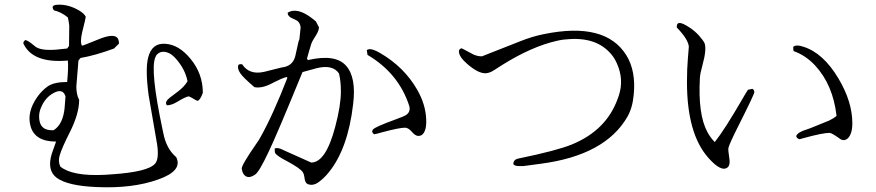

<svg xmlns="http://www.w3.org/2000/svg" viewBox="-20 -761 3720 815"><path d="M841 -367Q829 -334 818 -333Q815 -333 794 -346Q787 -350 781 -352Q767 -350 731 -328Q707 -314 689 -314Q680 -322 689 -335Q696 -344 732 -370Q761 -391 776 -416Q767 -464 730 -508Q710 -532 691 -538Q662 -548 644 -527Q641 -522 639 -517Q617 -462 669 -216Q672 -204 673 -197Q686 -129 728 -94Q757 -36 651 1Q542 40 390 33Q268 28 221 -6Q178 -38 200 -109L218 -160Q126 -160 109 -228Q94 -286 138 -349Q157 -376 182 -394Q209 -413 265 -413Q271 -474 268 -504Q118 -491 79 -577Q79 -586 88 -591Q99 -589 123 -569Q133 -560 141 -557Q174 -543 254 -554Q261 -554 265 -555L273 -566L274 -652Q272 -671 268 -687Q240 -710 209 -717Q192 -740 226 -741Q270 -743 315 -717Q337 -704 344 -690Q344 -684 329 -625Q319 -582 328 -567Q335 -568 393 -592Q473 -626 483 -591Q485 -585 485 -576L464 -555Q382 -525 322 -515L313 -504L304 -394Q304 -360 316 -337Q316 -278 276 -199Q242 -132 233 -100Q226 -76 236 -54Q287 -12 426 -19Q429 -19 454 -21Q607 -31 638 -66Q656 -86 647 -148L611 -356Q596 -468 609 -517Q625 -580 683 -575Q740 -571 789 -511Q841 -448 841 -367ZM258 -352Q247 -387 209 -367Q172 -348 154 -304Q146 -285 146 -267Q146 -218 183 -210Q193 -208 207 -208Q249 -233 255 -310Q246 -196 258 -352Z M1568 -191Q1555 -200 1563 -211Q1571 -222 1659 -254Q1695 -267 1704 -273Q1719 -283 1719 -300Q1719 -304 1717 -312Q1672 -450 1540 -528L1537 -548Q1551 -561 1595 -535Q1696 -476 1751 -380Q1786 -319 1789 -257Q1792 -202 1769 -187Q1763 -184 1755 -184Q1743 -184 1726 -204Q1712 -219 1699 -219Q1675 -219 1600 -199Q1581 -193 1568 -191ZM1146 -130Q1157 -137 1181 -125L1185 -123L1301 -71Q1363 -71 1403 -223Q1427 -313 1427 -373Q1427 -416 1419 -449Q1392 -489 1322 -471L1264 -455Q1154 -186 1120 -116Q1080 -31 1063 -20Q1031 2 1014 -22Q1008 -31 1006 -45Q1005 -60 1068 -151Q1080 -168 1083 -174Q1138 -271 1200 -431L1197 -434Q1180 -431 1132 -406Q1091 -385 1060 -391Q1012 -432 1000 -450Q986 -471 992 -485Q995 -490 1008 -488Q1038 -442 1101 -456L1177 -475H1179Q1222 -481 1233 -521L1247 -584Q1249 -590 1251 -595L1256 -644Q1255 -660 1245 -670Q1242 -674 1219 -684Q1201 -692 1201 -707Q1242 -733 1309 -680Q1313 -677 1321 -670L1334 -645Q1334 -629 1315 -601Q1306 -587 1302 -577Q1293 -549 1283 -512L1287 -506Q1404 -533 1449 -482Q1493 -433 1479 -319Q1457 -130 1376 -30Q1357 -6 1334 11Q1309 30 1285 20Q1274 14 1272 -10Q1270 -23 1266 -29Q1256 -46 1198 -77Q1157 -98 1148 -111Q1146 -114 1146 -130Z M2643 -265Q2549 -102 2276 -66L2201 -56Q2157 -54 2159 -68Q2162 -84 2177 -87Q2178 -88 2185 -89Q2345 -122 2408 -148Q2554 -208 2602 -342Q2605 -349 2607 -356Q2629 -423 2599 -491Q2592 -507 2583 -520Q2523 -603 2398 -595Q2371 -594 2345 -588Q2238 -564 2113 -486Q2098 -476 2077 -463Q2057 -450 2040 -450Q2009 -450 1964 -489Q1929 -519 1928 -542Q1928 -554 1940 -556L1991 -529Q2011 -521 2026 -522L2186 -585Q2241 -607 2288 -616Q2550 -670 2639 -526Q2680 -459 2670 -359Q2665 -303 2643 -265Z M3374 -170Q3360 -174 3360 -184Q3366 -200 3406 -212Q3415 -215 3420 -217L3499 -249Q3518 -258 3531 -269Q3516 -401 3440 -483Q3400 -526 3349 -544Q3347 -547 3347 -562Q3359 -573 3389 -563Q3474 -537 3539 -428Q3598 -329 3598 -238Q3598 -193 3579 -174Q3561 -158 3541 -175Q3513 -195 3502 -197Q3472 -197 3392 -175Q3382 -172 3374 -170ZM2853 -644Q2850 -677 2891 -654Q2933 -631 2961 -593Q2968 -584 2971 -577Q2980 -551 2962 -485Q2952 -449 2951 -432Q2942 -275 2983 -200Q2996 -176 3014 -158Q3055 -209 3132 -342Q3145 -365 3155 -380L3174 -384Q3182 -379 3182 -370Q3182 -361 3115 -228Q3077 -153 3072 -133Q3070 -126 3076 -88Q3082 -49 3056 -45Q3030 -42 2986 -92Q2896 -194 2896 -413Q2896 -469 2900 -514L2904 -563Q2901 -595 2853 -644Z"/></svg>

Font: cwTeXKai
Style: Medium
Weight: 500
Version: Version 1.17